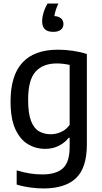

<svg xmlns="http://www.w3.org/2000/svg" viewBox="-20 -832 575 1082"><path d="M225 230Q189.5 230 149 224.5Q108.5 219 74 208V128Q112.5 140 148.5 145.5Q184.5 151 218.5 151Q296 151 334.2 116.5Q372.5 82 372.5 -3.5V-55.5H367Q346.5 -28.5 312.2 -10.8Q278 7 233 7Q182 7 137.8 -19.2Q93.5 -45.5 66.5 -104.2Q39.5 -163 39.5 -261Q39.5 -552 307.5 -552Q348 -552 391.8 -545.5Q435.5 -539 469.5 -527.5V-19Q469.5 114.5 408 172.2Q346.5 230 225 230ZM266.5 -75.5Q296.5 -75.5 325.2 -88.8Q354 -102 372.5 -128.5V-466Q358.5 -469.5 339 -472Q319.5 -474.5 300 -474.5Q222 -474.5 180.2 -428Q138.5 -381.5 138.5 -270Q138.5 -192.5 155 -150.2Q171.5 -108 200.2 -91.8Q229 -75.5 266.5 -75.5ZM279 -652.5Q217.5 -652.5 217.5 -712Q217.5 -734.5 225.8 -761.8Q234 -789 248 -812H309Q299 -790.5 293.8 -773.5Q288.5 -756.5 286.5 -741.5Q312.5 -739.5 325 -727.5Q337.5 -715.5 337.5 -696.5Q337.5 -676.5 323 -664.5Q308.5 -652.5 279 -652.5Z"/></svg>

Font: Encode Sans Semi Condensed Medium
Style: Regular
Weight: 500
Width: 4
Designer: Multiple Designers
Foundry: Impallari Type
Version: Version 3.000; ttfautohint (v1.8.3) -l 8 -r 50 -G 200 -x 14 